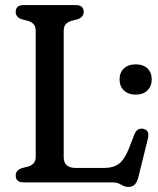

<svg xmlns="http://www.w3.org/2000/svg" viewBox="-20 -720 624 758"><path d="M286.5 -644 261.5 -637.5Q247 -633 239.2 -624Q231.5 -615 231.5 -598V-99.5Q231.5 -57 279 -57H392.5Q427 -57 449 -73Q471 -89 488.5 -132.5L510.5 -189.5Q522 -216 545.5 -211.5Q572 -206 564 -173L526 -19.5Q516.5 18 488 18Q472 18 458 9Q444 0 423 0H73.5Q42 0 42 -27Q42 -47.5 65.5 -56L91 -62.5Q105.5 -67 113.2 -76Q121 -85 121 -102V-598Q121 -615 113.2 -624Q105.5 -633 91 -637.5L65.5 -644Q42 -652.5 42 -673Q42 -700 73.5 -700H279Q310.5 -700 310.5 -673Q310.5 -652.5 286.5 -644ZM516 -346.5Q486.5 -346.5 469.2 -363Q452 -379.5 452 -406.5Q452 -433.5 469.2 -449.8Q486.5 -466 516 -466Q545.5 -466 562.2 -449.8Q579 -433.5 579 -406.5Q579 -380 562.2 -363.2Q545.5 -346.5 516 -346.5Z"/></svg>

Font: Fraunces 72pt S100
Style: Regular
Weight: 400
Version: Version 1.000; ttfautohint (v1.8.3)